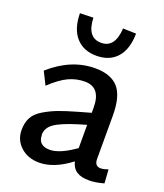

<svg xmlns="http://www.w3.org/2000/svg" viewBox="-149 -905 867 1016"><g transform="rotate(20 285.0 -397.5)"><path d="M283 -623Q210 -623 168 -670Q126 -717 125 -805L200 -807Q204 -696 283 -696Q361 -696 367 -807L441 -805Q440 -717 398.5 -670Q357 -623 283 -623ZM550 -80 555 -3Q508 10 474 10Q384 12 368 -59Q275 12 192 12Q128 12 87 -25.5Q46 -63 46 -119Q46 -160 61.5 -189.5Q77 -219 115 -241.5Q153 -264 191.5 -278.5Q230 -293 300 -313L364 -331V-361Q364 -474 274 -474Q227 -474 183.5 -454Q140 -434 85 -382L49 -454Q167 -559 302 -559Q390 -559 432 -512Q474 -465 474 -355V-112Q474 -71 508 -71Q524 -71 550 -80ZM155 -131H156Q156 -71 222 -71Q277 -71 363 -132V-263L316 -249Q226 -221 190.5 -195.5Q155 -170 155 -131Z"/></g></svg>

Font: Martel Sans DemiBold
Style: Regular
Weight: 600
Designer: Dan Reynolds and Mathieu Réguer
Foundry: Dan Reynolds and Mathieu Réguer
Version: Version 1.001;PS 001.001;hotconv 1.0.70;makeotf.lib2.5.58329